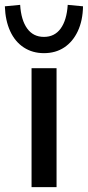

<svg xmlns="http://www.w3.org/2000/svg" viewBox="-56 -771 362 791"><path d="M74 0V-490H177V0ZM125 -552Q78 -552 42 -575.5Q6 -599 -14 -642.5Q-34 -686 -36 -745L27 -751Q31 -688 56 -653.5Q81 -619 125 -619Q169 -619 194 -653.5Q219 -688 223 -751L286 -745Q285 -686 264.5 -642.5Q244 -599 208.5 -575.5Q173 -552 125 -552Z"/></svg>

Font: Nunito Sans 11pt SemiBold
Style: Regular
Weight: 600
Version: Version 3.101;gftools[0.9.27]